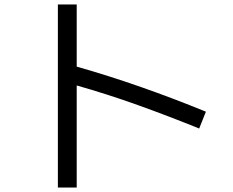

<svg xmlns="http://www.w3.org/2000/svg" viewBox="-20 -788 1040 856"><path d="M322 48H238V-768H322V-491Q466 -450 610 -399.5Q754 -349 898 -290L868 -215Q730 -271 594.5 -319.5Q459 -368 322 -407Z"/></svg>

Font: Murecho
Style: Regular
Weight: 400
Designer: Neil Summerour
Foundry: Positype
Version: Version 1.010; ttfautohint (v1.8.3)